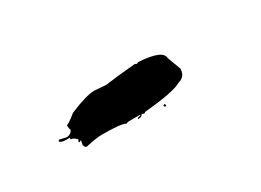

<svg xmlns="http://www.w3.org/2000/svg" viewBox="-21 -1018 536 394"><g transform="rotate(-30 247.0 -820.5)"><path d="M236.8 -772Q236.8 -775.9 244.6 -775.9V-777.8H219.2Q214.8 -777.8 211.4 -775.9Q204.1 -781.7 155.8 -781.7Q144 -781.7 117.7 -775.9Q112.8 -775.9 111.8 -783.7L113.8 -793.5L109.9 -791.5H107.9V-793.5L109.9 -797.4Q103.5 -805.2 96.2 -805.2V-809.1H88.4Q74.2 -809.1 72.8 -814.9Q74.7 -814.9 74.7 -816.9L92.3 -813Q103 -814.5 106 -822.8Q104 -825.2 104 -834.5Q108.4 -834.5 127.4 -850.1Q168.9 -867.7 188 -867.7L215.3 -865.7Q241.7 -869.6 287.6 -873.5L291.5 -871.6L295.4 -873.5Q352.1 -870.1 352.1 -850.1L363.8 -818.8Q363.8 -799.8 346.2 -795.4Q328.1 -784.2 256.3 -777.8Q256.3 -775.9 252.4 -775.9L248.5 -777.8Q246.6 -772 236.8 -772ZM297.4 -766.1 295.4 -770 299.3 -772 301.3 -768.1Z"/></g></svg>

Font: Mister Brush
Style: Regular
Weight: 400
Designer: GGBotNet
Foundry: GGBotNet
Version: 1.00